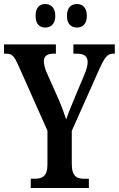

<svg xmlns="http://www.w3.org/2000/svg" viewBox="-21 -935 591 955"><path d="M362 -798C387 -798 411 -813 411 -856C411 -900 387 -915 362 -915C335 -915 312 -900 312 -856C312 -813 335 -798 362 -798ZM204 -798C229 -798 254 -813 254 -856C254 -900 229 -915 204 -915C178 -915 156 -900 156 -856C156 -813 178 -798 204 -798ZM132 0H421V-46H395C363 -46 336 -57 336 -119V-284L473 -591C500 -651 514 -668 541 -668H550V-714H344V-668H361C395 -668 415 -657 415 -626C415 -612 410 -589 398 -562L351 -450C333 -407 318 -370 308 -341C298 -372 287 -403 270 -442L210 -577C203 -593 197 -616 197 -631C197 -652 211 -668 243 -668H257V-714H-1V-668H10C40 -668 50 -654 68 -615L215 -285V-116C215 -57 188 -46 152 -46H132Z"/></svg>

Font: Noto Serif Lao ExtraCondensed SemiBold
Style: Regular
Weight: 600
Width: 2
Designer: Monotype Design Team
Foundry: Monotype Imaging Inc.
Version: Version 2.003